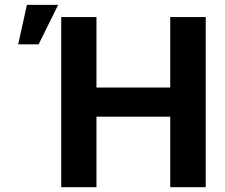

<svg xmlns="http://www.w3.org/2000/svg" viewBox="-20 -778 935 798"><path d="M234.4 -707H380.9V-414.1H687.5V-707H835V0H687.5V-293H380.9V0H234.4ZM91.8 -757.8H221.7L140.6 -593.8H55.7Z"/></svg>

Font: Pretendard Std
Style: Bold
Weight: 700
Designer: Base glyphs from Inter by Rasmus Andersson; Hangeul glyphs from Noto Sans CJK(Source Han Sans) by Jang Soo-young and Kan
Foundry: Kil Hyung-jin
Version: Version 1.309